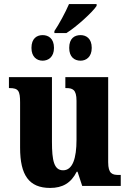

<svg xmlns="http://www.w3.org/2000/svg" viewBox="-20 -916 639 946"><path d="M248 -763V-753H307C356 -783 438 -858 456 -887V-896H320C303 -856 270 -795 248 -763ZM190 -617C218 -617 246 -635 246 -680C246 -727 218 -743 190 -743C162 -743 135 -727 135 -680C135 -635 162 -617 190 -617ZM377 -617C404 -617 432 -635 432 -680C432 -727 404 -743 377 -743C347 -743 321 -727 321 -680C321 -635 347 -617 377 -617ZM227 10C288 10 330 -14 358 -70H362L385 0H575V-54H566C534 -54 513 -59 513 -117V-536H302V-482H305C337 -482 357 -476 357 -419V-228C357 -136 338 -77 291 -77C246 -77 236 -125 236 -218V-536H24V-482H27C71 -482 79 -468 79 -411V-188C79 -53 123 10 227 10Z"/></svg>

Font: Noto Serif Condensed ExtraBold
Style: Regular
Weight: 800
Width: 3
Designer: Monotype Design Team
Foundry: Monotype Imaging Inc.
Version: Version 2.013